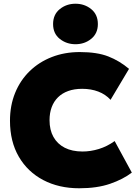

<svg xmlns="http://www.w3.org/2000/svg" viewBox="-20 -994 740 1029"><path d="M404.5 15Q295.5 15 211.8 -29Q128 -73 80.8 -154.2Q33.5 -235.5 33.5 -347Q33.5 -428.5 61 -496Q88.5 -563.5 138.8 -612.5Q189 -661.5 257.5 -688.2Q326 -715 407.5 -715Q500.5 -715 560.5 -691.5Q620.5 -668 671.5 -625L572.5 -459Q545.5 -488.5 506.8 -503.2Q468 -518 420.5 -518Q378 -518 345.5 -506.2Q313 -494.5 290.8 -472.5Q268.5 -450.5 257 -419.5Q245.5 -388.5 245.5 -350Q245.5 -297.5 266.5 -260Q287.5 -222.5 327 -202.2Q366.5 -182 422.5 -182Q465.5 -182 509.8 -195.5Q554 -209 594.5 -238L686.5 -69Q639.5 -33 570 -9Q500.5 15 404.5 15ZM384.5 -757Q336.5 -757 300.5 -785.5Q264.5 -814 264.5 -865Q264.5 -916 300.2 -945Q336 -974 384.5 -974Q433.5 -974 469 -945Q504.5 -916 504.5 -865Q504.5 -815 469 -786Q433.5 -757 384.5 -757Z"/></svg>

Font: Geologica Thin Roman Black
Style: Regular
Weight: 900
Version: Version 1.010;gftools[0.9.28]